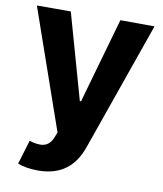

<svg xmlns="http://www.w3.org/2000/svg" viewBox="-84 -613 754 887"><g transform="rotate(10 293.0 -170.0)"><path d="M153.8 204.5C266.3 204.5 326 147 356.9 58.9L568.9 -544.7L408.7 -545.5L294.7 -144.9H289.1L176.1 -545.5H17L212.7 15.6L203.8 38.7C183.9 89.8 146 92.3 92.7 76L58.6 188.9C80.3 198.2 115.4 204.5 153.8 204.5Z"/></g></svg>

Font: Karasuma Gothic
Style: Bold
Weight: 700
Designer: Rasmus Andersson / Ryoko Nishizuka
Foundry: Genbu
Version: Version 1.00